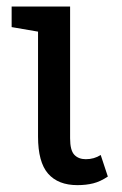

<svg xmlns="http://www.w3.org/2000/svg" viewBox="-20 -548 367 579"><path d="M213.4 10.3Q155.3 10.3 125 -24.4Q94.7 -59.1 94.7 -136.2V-452.6L15.1 -466.3V-528.3H191.4V-130.9Q191.4 -94.7 204.1 -81.3Q216.8 -67.9 238.8 -67.9Q263.7 -67.9 283.7 -80.6L305.2 -15.6Q282.7 -0.5 261.2 4.9Q239.7 10.3 213.4 10.3Z"/></svg>

Font: Roboto Slab
Style: Regular
Weight: 400
Designer: Google
Version: Version 2.000; ttfautohint (v1.8.1.43-b0c9)